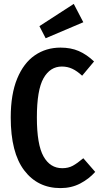

<svg xmlns="http://www.w3.org/2000/svg" viewBox="-20 -949 516 984"><path d="M462 -634 401 -561Q375 -585 350.5 -596.5Q326 -608 297 -608Q237 -608 203 -548Q169 -488 169 -347Q169 -208 203 -147.5Q237 -87 299 -87Q330 -87 353 -99.5Q376 -112 407 -138L468 -68Q436 -32 391 -8.5Q346 15 290 15Q173 15 104 -76Q35 -167 35 -347Q35 -466 68 -546Q101 -626 158.5 -665.5Q216 -705 290 -705Q343 -705 383.5 -687.5Q424 -670 462 -634ZM358 -929 407 -835 214 -753 182 -815Z"/></svg>

Font: Fira Sans Extra Condensed Medium
Style: Regular
Weight: 500
Width: 1
Designer: Carrois Corporate & Edenspiekermann AG
Foundry: Carrois Corporate GbR & Edenspiekermann AG
Version: Version 4.203